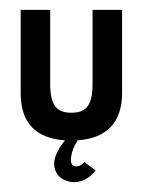

<svg xmlns="http://www.w3.org/2000/svg" viewBox="-20 -283 288 390"><path d="M90 49C90 77 114 87 130 87C159 87 174 63 174 63L151 46C151 46 145 55 135 55C129 55 124 51 124 43C124 27 132 10 138 2C196 -2 228 -34 228 -94V-263H168V-112C168 -68 154 -54 125 -54C96 -54 82 -68 82 -112V-263H22V-94C22 -33 53 -2 112 2C102 14 90 33 90 49Z"/></svg>

Font: Hussar Tani
Style: Dwa
Weight: 700
Foundry: Cannot Into Space Fonts
Version: Version 0.92